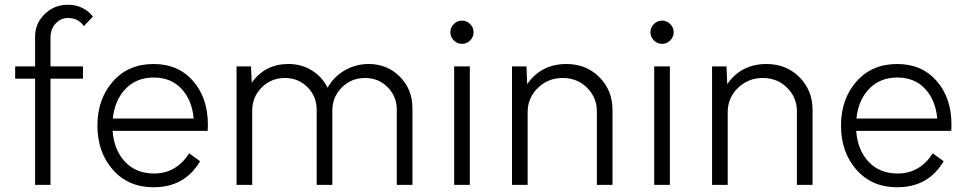

<svg xmlns="http://www.w3.org/2000/svg" viewBox="-20 -780 4075 810"><path d="M267 -704Q236 -704 214.5 -680.5Q193 -657 193 -622V-500H330V-448H193V0H128V-448H44V-500H128V-625Q128 -681 168.5 -720.5Q209 -760 266 -760Q332 -760 372 -710L334 -670Q310 -704 267 -704Z M857 -254Q857 -237 856 -228H455Q461 -147 507.5 -97.5Q554 -48 630 -48Q723 -48 778 -133L824 -100Q760 10 628 10Q521 10 456 -64Q391 -138 391 -250Q391 -362 456 -436Q521 -510 628 -510Q732 -510 794.5 -438.5Q857 -367 857 -254ZM629 -453Q556 -453 510 -405.5Q464 -358 456 -280H797Q790 -358 745.5 -405.5Q701 -453 629 -453Z M1535 -510Q1614 -510 1667 -456.5Q1720 -403 1720 -323V0H1654V-317Q1654 -373 1615.5 -412Q1577 -451 1520 -451Q1462 -451 1422 -411Q1382 -371 1382 -313V0H1316V-317Q1316 -373 1277.5 -412Q1239 -451 1182 -451Q1124 -451 1084 -411Q1044 -371 1044 -313V0H978V-500H1039L1042 -431Q1098 -510 1197 -510Q1252 -510 1295.5 -483Q1339 -456 1362 -410Q1388 -456 1434 -483Q1480 -510 1535 -510Z M1963.5 -609.5Q1949 -595 1929 -595Q1909 -595 1894.5 -609.5Q1880 -624 1880 -644Q1880 -664 1894.5 -678.5Q1909 -693 1929 -693Q1949 -693 1963.5 -678.5Q1978 -664 1978 -644Q1978 -624 1963.5 -609.5ZM1896 0V-500H1962V0Z M2370 -510Q2453 -510 2508.5 -454.5Q2564 -399 2564 -316V0H2498V-310Q2498 -369 2456.5 -410Q2415 -451 2354 -451Q2292 -451 2249 -409Q2206 -367 2206 -307V0H2140V-500H2201L2204 -425Q2263 -510 2370 -510Z M2807.5 -609.5Q2793 -595 2773 -595Q2753 -595 2738.5 -609.5Q2724 -624 2724 -644Q2724 -664 2738.5 -678.5Q2753 -693 2773 -693Q2793 -693 2807.5 -678.5Q2822 -664 2822 -644Q2822 -624 2807.5 -609.5ZM2740 0V-500H2806V0Z M3214 -510Q3297 -510 3352.5 -454.5Q3408 -399 3408 -316V0H3342V-310Q3342 -369 3300.5 -410Q3259 -451 3198 -451Q3136 -451 3093 -409Q3050 -367 3050 -307V0H2984V-500H3045L3048 -425Q3107 -510 3214 -510Z M3994 -254Q3994 -237 3993 -228H3592Q3598 -147 3644.5 -97.5Q3691 -48 3767 -48Q3860 -48 3915 -133L3961 -100Q3897 10 3765 10Q3658 10 3593 -64Q3528 -138 3528 -250Q3528 -362 3593 -436Q3658 -510 3765 -510Q3869 -510 3931.5 -438.5Q3994 -367 3994 -254ZM3766 -453Q3693 -453 3647 -405.5Q3601 -358 3593 -280H3934Q3927 -358 3882.5 -405.5Q3838 -453 3766 -453Z"/></svg>

Font: Orkney Light
Style: Regular
Weight: 300
Designer: Samuel Oakes and Alfredo Marco Pradil
Foundry: Alfredo Marco Pradil
Version: 1.0; ttfautohint (v1.5)